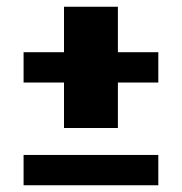

<svg xmlns="http://www.w3.org/2000/svg" viewBox="-20 -665 540 570"><path d="M170 -420H50V-510H170V-645H330V-510H450V-420H330V-285H170ZM50 -205H450V-115H50Z"/></svg>

Font: Otomanopee
Style: Regular
Weight: 400
Designer: Das Ende der Wildnis
Foundry: Gutenberg Labo
Version: Version 3.000